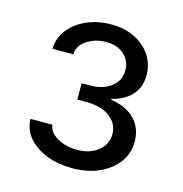

<svg xmlns="http://www.w3.org/2000/svg" viewBox="-88 -633 684 719"><g transform="rotate(15 254.0 -273.0)"><path d="M253.9 6.3Q200.7 6.3 156 -10.5Q111.3 -27.3 84.2 -58.6Q57.1 -89.8 55.7 -131.8H141.1Q143.1 -103.5 176.5 -84.2Q210 -64.9 254.4 -64.9Q304.2 -64.9 335.7 -90.8Q367.2 -116.7 367.2 -155.3Q367.2 -195.8 333.5 -221.4Q299.8 -247.1 241.7 -247.1H206.5V-310.5H241.7Q288.6 -310.5 320.3 -334.7Q352.1 -358.9 352.1 -398.4Q352.1 -436 325.7 -459.7Q299.3 -483.4 256.3 -483.4Q214.8 -483.4 182.1 -462.4Q149.4 -441.4 148.4 -406.7H67.9Q68.8 -450.2 95 -482.7Q121.1 -515.1 163.8 -533.4Q206.5 -551.8 257.3 -551.8Q311.5 -551.8 351.1 -531.2Q390.6 -510.7 412.1 -476.8Q433.6 -442.9 433.6 -401.4Q433.6 -353.5 404.1 -322.8Q374.5 -292 329.6 -283.2V-279.3Q392.1 -269 423.6 -234.9Q455.1 -200.7 455.1 -149.9Q455.1 -105 429.2 -69.6Q403.3 -34.2 357.9 -13.9Q312.5 6.3 253.9 6.3Z"/></g></svg>

Font: GitLab Sans
Style: Regular
Weight: 400
Designer: Rasmus Andersson
Foundry: Modifications by GitLab B.V., manufactured by rsms
Version: Version 4.000;git-c8fb6b7